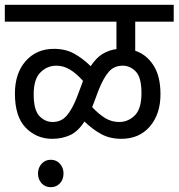

<svg xmlns="http://www.w3.org/2000/svg" viewBox="-20 -642 742 798"><path d="M0 -552V-622H702V-552H542V-431Q588 -416 617.5 -371Q647 -326 647 -250Q647 -168 603 -116.5Q559 -65 484 -65Q437 -65 401 -84.5Q365 -104 331 -137Q304 -95 270.5 -80Q237 -65 197 -65Q132 -65 87 -111Q42 -157 42 -253Q42 -338 87 -388.5Q132 -439 204 -439Q252 -439 287.5 -419.5Q323 -400 357 -367Q380 -402 406.5 -418Q433 -434 464 -438V-552ZM369 -212Q366 -204 363 -197Q391 -167 417.5 -151Q444 -135 475 -135Q513 -135 540.5 -162.5Q568 -190 568 -255Q568 -320 544.5 -344.5Q521 -369 490 -369Q454 -369 432 -343.5Q410 -318 390 -268ZM120 -250Q120 -185 143.5 -160Q167 -135 199 -135Q234 -135 256.5 -160.5Q279 -186 299 -236L320 -292Q323 -300 325 -306Q297 -337 270.5 -353Q244 -369 214 -369Q176 -369 148 -341Q120 -313 120 -250ZM138 79Q138 55 153 38.5Q168 22 191 22Q214 22 229 38.5Q244 55 244 79Q244 104 229 120Q214 136 191 136Q168 136 153 120Q138 104 138 79Z"/></svg>

Font: Noto Sans SemiCondensed
Style: Regular
Weight: 400
Width: 4
Designer: Monotype Design Team
Foundry: Monotype Imaging Inc.
Version: Version 2.013; ttfautohint (v1.8.4.7-5d5b)